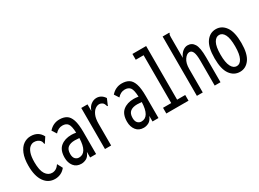

<svg xmlns="http://www.w3.org/2000/svg" viewBox="-32 -1260 2515 1866"><g transform="rotate(-30 1225.0 -327.5)"><path d="M199 11Q124 11 80 -51.5Q36 -114 36 -229Q36 -311 58 -364.5Q80 -418 116.5 -443.5Q153 -469 197 -469Q284 -469 321 -396L287 -344L282 -336L276 -339Q274 -348 272.5 -356.5Q271 -365 261 -378Q236 -403 197 -403Q174 -403 152.5 -386.5Q131 -370 117.5 -332Q104 -294 104 -230Q104 -139 131.5 -97Q159 -55 203 -55Q252 -55 285 -105L316 -46Q293 -17 263 -3Q233 11 199 11Z M494 11Q439 11 409.5 -27Q380 -65 380 -121Q380 -206 426.5 -244Q473 -282 547 -282Q569 -282 599 -277Q596 -352 577 -378Q558 -404 516 -404Q470 -404 434 -363L401 -414Q450 -470 521 -470Q567 -470 598.5 -451Q630 -432 646.5 -383.5Q663 -335 663 -246V0H596V-63Q578 -18 550 -3.5Q522 11 494 11ZM445 -126Q445 -89 462 -71Q479 -53 504 -53Q595 -53 600 -216Q573 -219 550 -219Q500 -219 472.5 -197.5Q445 -176 445 -126Z M762 -460H832V-385Q846 -428 875.5 -449.5Q905 -471 937 -471Q992 -471 1026 -419L999 -356L996 -347L989 -350Q985 -357 983 -366.5Q981 -376 970 -389Q950 -405 930 -405Q907 -405 884.5 -388.5Q862 -372 846.5 -336.5Q831 -301 831 -243V1H762Z M1194 11Q1139 11 1109.5 -27Q1080 -65 1080 -121Q1080 -206 1126.5 -244Q1173 -282 1247 -282Q1269 -282 1299 -277Q1296 -352 1277 -378Q1258 -404 1216 -404Q1170 -404 1134 -363L1101 -414Q1150 -470 1221 -470Q1267 -470 1298.5 -451Q1330 -432 1346.5 -383.5Q1363 -335 1363 -246V0H1296V-63Q1278 -18 1250 -3.5Q1222 11 1194 11ZM1145 -126Q1145 -89 1162 -71Q1179 -53 1204 -53Q1295 -53 1300 -216Q1273 -219 1250 -219Q1200 -219 1172.5 -197.5Q1145 -176 1145 -126Z M1451 0V-64H1543V-601H1455V-666H1609V-64H1700V0Z M1794 -666H1869V-658Q1863 -652 1861.5 -645Q1860 -638 1860 -621V-388Q1878 -429 1904.5 -450Q1931 -471 1960 -471Q2008 -471 2033.5 -429Q2059 -387 2059 -280V0H1994V-278Q1994 -347 1981 -376Q1968 -405 1943 -405Q1913 -405 1886.5 -367Q1860 -329 1860 -264V0H1794Z M2276 8Q2209 8 2167 -49.5Q2125 -107 2125 -229Q2125 -353 2167 -411.5Q2209 -470 2276 -470Q2342 -470 2384 -411.5Q2426 -353 2426 -229Q2426 -108 2384 -50Q2342 8 2276 8ZM2276 -56Q2313 -56 2335 -99.5Q2357 -143 2357 -231Q2357 -321 2335 -363Q2313 -405 2276 -405Q2239 -405 2216 -363Q2193 -321 2193 -231Q2193 -143 2215.5 -99.5Q2238 -56 2276 -56Z"/></g></svg>

Font: Inconsolata ExtraCondensed Medium
Style: Regular
Weight: 500
Width: 2
Monospace: yes
Designer: Raph Levien, Cyreal, Brenton Simpson
Foundry: Raph Levien, Cyreal, Google
Version: Version 3.001; ttfautohint (v1.8.2.53-6de2)